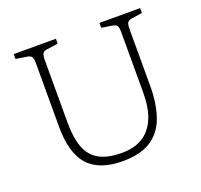

<svg xmlns="http://www.w3.org/2000/svg" viewBox="-124 -843 1045 998"><g transform="rotate(-20 398.5 -344.5)"><path d="M393 14Q326 14 277.5 -4Q229 -22 199.5 -56.5Q170 -91 155.5 -144Q141 -197 141 -267V-620Q141 -645 134.5 -654.5Q128 -664 108 -667L49 -676V-703H282V-676L220 -667Q203 -665 196.5 -655Q190 -645 190 -617V-270Q190 -188 210.5 -134Q231 -80 278 -54Q325 -28 403 -28Q472 -28 518.5 -57Q565 -86 589 -143Q613 -200 613 -284V-620Q613 -645 606.5 -654.5Q600 -664 580 -667L523 -676V-703H748V-676L688 -667Q670 -664 664.5 -654Q659 -644 659 -617V-305Q659 -205 633 -133Q607 -61 548.5 -23.5Q490 14 393 14Z"/></g></svg>

Font: Literata 18pt ExtraLight
Style: Regular
Weight: 250
Designer: Latin by Veronika Burian and Jose Scaglione. Greek by Irene Vlachou. Cyrillic by Vera Evstafieva.
Foundry: TypeTogether
Version: Version 3.103;gftools[0.9.29]